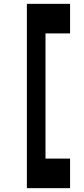

<svg xmlns="http://www.w3.org/2000/svg" viewBox="-20 -869 440 1000"><path d="M120 -849V111H345V-43H217V-695H345V-849Z"/></svg>

Font: Yard Headline
Style: Regular
Weight: 400
Monospace: yes
Designer: Roman Shamin
Foundry: Evil Martians
Version: Version 1.000